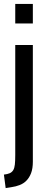

<svg xmlns="http://www.w3.org/2000/svg" viewBox="-20 -720 246 982"><path d="M9 242 40 237C54 235 67.5 231.5 80.5 226.5C93.5 221.5 105 214 115 204C125 194 133 181.2 139 165.5C145 149.8 148 130.3 148 107V-490H58V73C58 93 57.3 109.2 56 121.5C54.7 133.8 51.8 143.5 47.5 150.5C43.2 157.5 37.2 162.7 29.5 166C21.8 169.3 12 171.7 0 173ZM58 -600H148V-700H58Z"/></svg>

Font: Cabin Condensed
Style: Regular
Weight: 400
Designer: Pablo Impallari
Foundry: Pablo Impallari. www.impallari.com Igino Marini. www.ikern.com
Version: Version 1.006